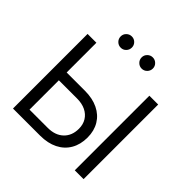

<svg xmlns="http://www.w3.org/2000/svg" viewBox="-231 -1128 1324 1324"><g transform="rotate(45 431.0 -465.5)"><path d="M149.4 -437.5H351.1Q425.3 -437.5 479.5 -411.1Q533.7 -384.8 563 -336.2Q592.3 -287.6 592.3 -222.2Q592.3 -154.3 563.2 -104.2Q534.2 -54.2 480 -27.1Q425.8 0 351.1 0H86.9V-727.5H172.9V-75.2H350.6Q422.9 -75.2 465.1 -115.2Q507.3 -155.3 507.3 -223.1Q507.3 -265.1 488 -296.1Q468.8 -327.1 433.8 -344.2Q398.9 -361.3 350.6 -361.3H149.4ZM775.4 -727.5V0H689.5V-727.5ZM519.5 -821.8Q497.1 -821.8 481 -837.9Q464.8 -854 464.8 -877Q464.8 -899.4 481 -915.3Q497.1 -931.2 519.5 -931.2Q542 -931.2 558.1 -915.3Q574.2 -899.4 574.2 -877Q574.2 -854 558.1 -837.9Q542 -821.8 519.5 -821.8ZM315.4 -821.8Q292.5 -821.8 276.4 -837.9Q260.3 -854 260.3 -877Q260.3 -899.4 276.4 -915.3Q292.5 -931.2 315.4 -931.2Q337.9 -931.2 353.8 -915.3Q369.6 -899.4 369.6 -877Q369.6 -854 353.8 -837.9Q337.9 -821.8 315.4 -821.8Z"/></g></svg>

Font: V-Inter
Style: Regular-375
Weight: 375
Designer: Rasmus Andersson
Foundry: rsms
Version: Version 4.000;git-4146feb